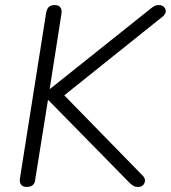

<svg xmlns="http://www.w3.org/2000/svg" viewBox="-20 -731 674 757"><path d="M85 6Q70 6 63 -3Q56 -12 59 -30L162 -681Q165 -697 173 -704Q181 -711 196 -711Q211 -711 218 -702Q225 -693 222 -675L176 -381H178L574 -697Q584 -705 590.5 -708Q597 -711 607 -711Q619 -711 626.5 -703.5Q634 -696 633.5 -686Q633 -676 623 -667L212 -338L215 -374L543 -38Q552 -29 551.5 -18.5Q551 -8 544 -1Q537 6 523 6Q513 6 505.5 1.5Q498 -3 489 -12L171 -336H169L119 -24Q118 -9 109.5 -1.5Q101 6 85 6Z"/></svg>

Font: Nunito ExtraLight Light
Style: Italic
Weight: 300
Italic angle: -9°
Version: Version 3.602